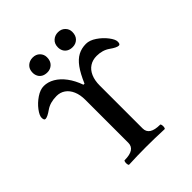

<svg xmlns="http://www.w3.org/2000/svg" viewBox="-229 -981 1125 1125"><g transform="rotate(-45 333.5 -418.0)"><path d="M187 -33.7Q273.9 -33.7 273.9 -90.8V-446.3Q273.9 -488.3 260.7 -518.8Q247.6 -549.3 224.1 -565.7Q200.7 -582 170.4 -582Q116.7 -582 81.5 -557.1Q46.4 -532.2 29.8 -532.2Q18.1 -532.2 18.1 -553.7Q18.1 -572.3 40.5 -602.1Q63 -631.8 95.9 -654.1Q128.9 -676.3 158.7 -676.3Q192.4 -676.3 224.9 -657.5Q257.3 -638.7 284.2 -602.8Q311 -566.9 328.6 -517.1H337.4Q362.3 -575.7 387.5 -610.4Q412.6 -645 441.9 -660.6Q471.2 -676.3 508.3 -676.3Q538.1 -676.3 571 -654.1Q604 -631.8 626.7 -602.1Q649.4 -572.3 649.4 -553.7Q649.4 -532.2 637.7 -532.2Q620.6 -532.2 585.9 -557.1Q550.8 -582 502.4 -582Q469.2 -582 444.3 -565.9Q419.4 -549.8 406 -519Q392.6 -488.3 392.6 -446.3V-90.8Q392.6 -33.7 480.5 -33.7Q484.9 -33.7 486.6 -24.4Q488.3 -15.1 486.6 -5.9Q484.9 3.4 480.5 3.4Q403.8 0 328.1 0Q257.3 0 187 3.4Q182.6 3.4 180.9 -5.9Q179.2 -15.1 180.9 -24.4Q182.6 -33.7 187 -33.7ZM377.4 -777.3Q377.4 -806.6 395.8 -823.5Q414.1 -840.3 440.4 -840.3Q467.3 -840.3 484.4 -823.2Q501.5 -806.2 501.5 -782.2Q501.5 -751.5 483.9 -734.4Q466.3 -717.3 440.4 -717.3Q419.9 -717.3 405.8 -725.3Q391.6 -733.4 384.5 -747.1Q377.4 -760.7 377.4 -777.3ZM167.5 -777.3Q167.5 -806.6 185.8 -823.5Q204.1 -840.3 230.5 -840.3Q257.8 -840.3 274.7 -823.2Q291.5 -806.2 291.5 -782.2Q291.5 -751.5 273.9 -734.4Q256.3 -717.3 230.5 -717.3Q210 -717.3 195.8 -725.3Q181.6 -733.4 174.6 -747.1Q167.5 -760.7 167.5 -777.3Z"/></g></svg>

Font: Junicode Two Beta VF
Style: Regular
Weight: 400
Designer: Peter S. Baker
Foundry: Briery Creek Software
Version: Version 1.031 beta; ttfautohint (v1.8.1.43-b0c9)